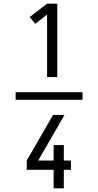

<svg xmlns="http://www.w3.org/2000/svg" viewBox="-20 -868 540 1056"><path d="M66 -319V-361H434V-319ZM239 -444V-788L174 -737L143 -774L239 -848H295V-444ZM275 168V66H127V15L272 -236H335L190 15H275V-70H331V15H370V66H331V168Z"/></svg>

Font: Iosevka Curly Light
Style: Regular
Weight: 300
Monospace: yes
Designer: Belleve Invis
Foundry: Belleve Invis
Version: Version 22.1.2; ttfautohint (v1.8.4)